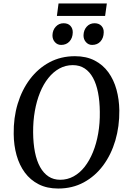

<svg xmlns="http://www.w3.org/2000/svg" viewBox="-20 -1077 740 1107"><path d="M315.5 10Q251 10 203 -14.5Q155 -39 123.2 -82Q91.5 -125 75.5 -182.2Q59.5 -239.5 59 -304.5Q57.5 -397.5 82 -478.5Q106.5 -559.5 153.2 -621.2Q200 -683 265.5 -718Q331 -753 412 -753Q477.5 -753 525.5 -728.2Q573.5 -703.5 604.8 -660.2Q636 -617 651.5 -560.8Q667 -504.5 668 -441Q669 -348.5 645 -267Q621 -185.5 574.8 -123.2Q528.5 -61 463 -25.5Q397.5 10 315.5 10ZM327.5 -40.5Q368.5 -40.5 404.2 -60Q440 -79.5 468 -115.2Q496 -151 516 -200Q536 -249 546.2 -307.8Q556.5 -366.5 555.5 -431.5Q555 -493.5 545.2 -543.2Q535.5 -593 516.2 -628.2Q497 -663.5 468 -682.5Q439 -701.5 399.5 -701.5Q358 -701.5 322.5 -682Q287 -662.5 258.8 -627.2Q230.5 -592 210.8 -543.5Q191 -495 180.8 -436.5Q170.5 -378 171 -313.5Q171.5 -250.5 181.5 -200Q191.5 -149.5 211.2 -114Q231 -78.5 259.8 -59.5Q288.5 -40.5 327.5 -40.5ZM332.5 -818Q311 -818 296.5 -834.2Q282 -850.5 282.5 -874Q283.5 -904 301.8 -923.5Q320 -943 346.5 -943Q372.5 -943 386.2 -927.8Q400 -912.5 399.5 -890Q399 -858.5 380.8 -838.2Q362.5 -818 332.5 -818ZM511 -818Q490 -818 475.5 -834.2Q461 -850.5 461.5 -874Q462.5 -904 480.2 -923.5Q498 -943 525 -943Q550.5 -943 564.8 -927.8Q579 -912.5 578 -890Q577.5 -858.5 559.5 -838.2Q541.5 -818 511 -818ZM317.5 -1057H596L586 -985H308Z"/></svg>

Font: Merriweather 24pt
Style: Italic
Weight: 400
Italic angle: -7.8°
Designer: Eben Sorkin
Foundry: Eben Sorkin
Version: Version 2.101